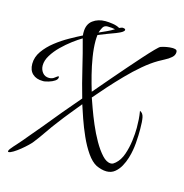

<svg xmlns="http://www.w3.org/2000/svg" viewBox="-115 -854 964 1006"><g transform="rotate(15 367.5 -351.0)"><path d="M20 46Q17 46 17 42Q17 37 23.5 28.5Q30 20 38 11Q46 2 49 -1Q76 -31 102 -63Q128 -95 155 -126Q196 -177 237.5 -226.5Q279 -276 321 -325Q299 -401 281 -477.5Q263 -554 242 -630Q220 -617 192 -596Q164 -575 137.5 -549Q111 -523 93.5 -494.5Q76 -466 76 -439Q76 -417 89 -400.5Q102 -384 125 -384Q142 -384 154.5 -394.5Q167 -405 172 -405Q174 -405 174 -401Q174 -389 160.5 -380Q147 -371 130 -366Q113 -361 104 -360H97Q62 -360 41.5 -379Q21 -398 21 -433Q21 -470 44 -502.5Q67 -535 101.5 -562Q136 -589 173.5 -610Q211 -631 239 -645Q238 -650 238 -654.5Q238 -659 238 -663Q238 -706 266 -727Q294 -748 334 -748Q352 -748 374.5 -744.5Q397 -741 412 -732Q417 -734 422 -736Q427 -738 431 -738Q434 -738 439.5 -736.5Q445 -735 445 -730Q445 -724 436 -718Q427 -712 417 -708Q407 -704 403 -702Q380 -694 357.5 -685Q335 -676 312 -667Q311 -658 310.5 -650.5Q310 -643 310 -635Q310 -595 317.5 -548.5Q325 -502 336.5 -456.5Q348 -411 360 -372Q367 -380 389 -406Q411 -432 441.5 -467.5Q472 -503 505.5 -541.5Q539 -580 569 -613.5Q599 -647 620 -668.5Q641 -690 647 -692Q661 -697 678 -700Q695 -703 710 -703Q718 -703 726.5 -700.5Q735 -698 735 -687Q735 -670 720 -657Q705 -644 686 -634.5Q667 -625 654 -617Q618 -596 579 -563Q540 -530 502 -491Q464 -452 429.5 -413.5Q395 -375 368 -343Q374 -326 387 -289.5Q400 -253 418.5 -209.5Q437 -166 459.5 -126.5Q482 -87 506 -61Q530 -35 553 -35Q561 -35 566.5 -38.5Q572 -42 578 -47Q602 -68 614.5 -104.5Q627 -141 632 -180.5Q637 -220 637 -250Q637 -273 635.5 -295.5Q634 -318 630 -341Q647 -334 651.5 -312Q656 -290 656 -248Q656 -235 655.5 -214Q655 -193 653 -171Q651 -149 648 -133Q645 -114 637.5 -89Q630 -64 617.5 -41.5Q605 -19 586.5 -4Q568 11 542 11Q528 11 513.5 7Q499 3 486 -3Q459 -17 434 -53Q409 -89 388.5 -135Q368 -181 353 -224.5Q338 -268 329 -296Q304 -265 279 -234.5Q254 -204 230 -172Q205 -140 182 -106Q159 -72 134 -40Q128 -32 113.5 -18Q99 -4 80.5 11Q62 26 45.5 36Q29 46 20 46ZM314 -681Q334 -690 354 -699Q374 -708 393 -720Q383 -722 373 -723Q363 -724 352 -724Q334 -724 326 -709.5Q318 -695 314 -681Z"/></g></svg>

Font: Beau Rivage
Style: Regular
Weight: 400
Designer: Robert E. Leuschke
Foundry: Robert E. Leuschke
Version: Version 1.010; ttfautohint (v1.8.3)